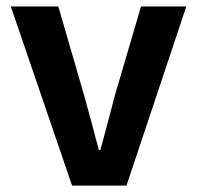

<svg xmlns="http://www.w3.org/2000/svg" viewBox="-20 -580 616 600"><path d="M205.2 0 13.8 -559.8H162.2L243.3 -280.6Q255 -239.5 266.2 -196.7Q277.5 -153.9 288.9 -111.1H293.7Q305.4 -153.9 316.7 -196.7Q327.9 -239.5 338.6 -280.6L420.7 -559.8H562.2L375.3 0Z"/></svg>

Font: Noto Sans TC
Style: Regular
Weight: 100
Designer: Ryoko NISHIZUKA 西塚涼子 (kana, bopomofo & ideographs); Paul D. Hunt (Latin, Greek & Cyrillic); Sandoll Communications 산돌커뮤니
Foundry: Adobe
Version: Version 2.004;hotconv 1.0.118;makeotfexe 2.5.65603